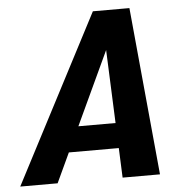

<svg xmlns="http://www.w3.org/2000/svg" viewBox="-98 -714 713 761"><g transform="rotate(-5 259.0 -333.5)"><path d="M405.7 -654 100.7 0H-48L299.3 -667H444.7L508 0H359.3L332.3 -654ZM120 -218H432L411 -118H99Z"/></g></svg>

Font: Epunda Sans Light
Style: Italic
Weight: 300
Italic angle: -12.0243°
Designer: Simon Atzbach
Foundry: typofactur
Version: Version 2.204